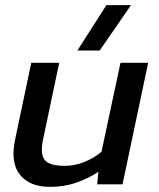

<svg xmlns="http://www.w3.org/2000/svg" viewBox="-20 -719 619 749"><path d="M282 -522 395 -699H491L369 -522ZM175 10Q96 10 58 -37Q20 -84 39 -175L102 -474H211L148 -175Q136 -117 155 -94.5Q174 -72 232 -72Q272 -72 309 -87Q346 -102 376 -127L450 -474H558L458 0H359L364 -49Q327 -24 279 -7Q231 10 175 10Z"/></svg>

Font: Kanit
Style: Italic
Weight: 400
Italic angle: -12°
Designer: Katatrad Team
Foundry: CadsonDemak
Version: Version 2.000; ttfautohint (v1.8.3)